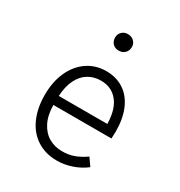

<svg xmlns="http://www.w3.org/2000/svg" viewBox="-184 -910 983 1048"><g transform="rotate(30 307.5 -386.0)"><path d="M158.5 -243.6Q159.5 -178.5 182.1 -134.6Q204.6 -90.8 241.8 -69.5Q279 -48.2 324.6 -48.2Q365.6 -48.2 398.7 -60Q431.8 -71.8 469.7 -97.9L503.1 -50.3Q466.2 -21.5 419.2 -5.6Q372.3 10.3 327.2 10.3Q253.8 10.3 200.3 -24.4Q146.7 -59 118.5 -122.1Q90.3 -185.1 90.3 -268.7Q90.3 -350.3 118.7 -413.6Q147.2 -476.9 199 -512.6Q250.8 -548.2 317.4 -548.2Q382.1 -548.2 429.2 -516.7Q476.4 -485.1 501.3 -426.4Q526.2 -367.7 526.2 -287.7Q526.2 -275.9 524.6 -243.6ZM159.5 -301H465.6Q463.6 -393.3 424.1 -441Q384.6 -488.7 319 -488.7Q274.4 -488.7 239.7 -467.9Q205.1 -447.2 184.1 -405.1Q163.1 -363.1 159.5 -301ZM371.8 -731.3Q371.8 -708.2 356.9 -693.3Q342.1 -678.5 317.9 -678.5Q294.9 -678.5 280.5 -693.3Q266.2 -708.2 266.2 -731.3Q266.2 -752.8 280.8 -767.4Q295.4 -782.1 317.9 -782.1Q342.1 -782.1 356.9 -767.4Q371.8 -752.8 371.8 -731.3Z"/></g></svg>

Font: Fira Code Fixed Light
Style: Regular
Weight: 300
Monospace: yes
Designer: Carrois Corporate, Edenspiekermann AG, Nikita Prokopov
Foundry: Carrois Corporate, Edenspiekermann AG, Nikita Prokopov
Version: Version 5.002